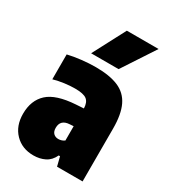

<svg xmlns="http://www.w3.org/2000/svg" viewBox="-198 -906 901 1016"><g transform="rotate(30 252.0 -398.5)"><path d="M172 11Q102.5 11 58.8 -34Q15 -79 15 -153Q15 -235 65.2 -281.2Q115.5 -327.5 233 -335L280 -338Q279 -375 259.2 -390.5Q239.5 -406 187 -406Q158 -406 123.8 -401.5Q89.5 -397 58 -388V-540Q95.5 -549 140.5 -554Q185.5 -559 226 -559Q310.5 -559 363.8 -536.5Q417 -514 442 -462.2Q467 -410.5 467 -323V0H311L297 -56H289Q272 -19.5 241.2 -4.2Q210.5 11 172 11ZM202 -175Q202 -152.5 213.5 -141.2Q225 -130 243 -130Q252 -130 261.5 -132.8Q271 -135.5 280 -142V-229.5L257 -228Q202 -225 202 -175ZM167 -610 271 -808H465L335 -610Z"/></g></svg>

Font: Encode Sans Cnd Black
Style: Regular
Weight: 900
Width: 3
Designer: Multiple Designers
Foundry: Impallari Type
Version: Version 3.002; ttfautohint (v1.8.3) -l 8 -r 50 -G 200 -x 14 